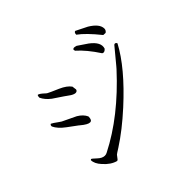

<svg xmlns="http://www.w3.org/2000/svg" viewBox="-181 -994 1281 1281"><g transform="rotate(-45 460.0 -353.0)"><path d="M803 -606 782 -607Q708 -699 656 -736Q656 -756 669 -759L749 -719Q817 -678 818 -633Q818 -616 803 -606ZM724 -536Q706 -516 691 -526Q633 -615 575 -666L572 -677Q576 -691 601 -683Q604 -682 605 -682L673 -636Q741 -585 724 -536ZM393 -509 397 -479Q396 -473 392 -469Q374 -452 323 -492Q312 -500 309 -502L239 -549Q201 -578 185 -613Q185 -630 191 -634Q203 -633 230 -608Q239 -599 245 -596Q255 -590 320 -562Q372 -539 393 -509ZM810 -501Q730 -350 534 -171Q422 -69 321 -4Q287 17 282 22L262 48Q258 51 254 53Q207 41 166 -6Q133 -42 133 -75L139 -80Q146 -78 170 -55Q196 -30 220 -30Q233 -30 243 -36Q470 -151 683 -383Q690 -391 696 -398L788 -509Q799 -517 808 -505ZM328 -293Q329 -221 245 -292Q242 -295 239 -297Q233 -302 174 -345Q125 -381 108 -418Q106 -432 116 -436Q126 -432 163 -405Q172 -399 178 -395L274 -349Q313 -326 328 -293Z"/></g></svg>

Font: cwTeXKai
Style: Medium
Weight: 500
Version: Version 1.17